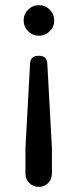

<svg xmlns="http://www.w3.org/2000/svg" viewBox="-20 -534 299 747"><path d="M131 -317Q99 -317 97 -288L79 42V141Q79 163 94 178Q109 193 131 193Q153 193 167.5 178Q182 163 182 141V42L164 -288Q162 -317 131 -317ZM72 -454.5Q72 -430 89.5 -412.5Q107 -395 131.5 -395Q156 -395 173.5 -412.5Q191 -430 191 -454.5Q191 -479 173.5 -496.5Q156 -514 131.5 -514Q107 -514 89.5 -496.5Q72 -479 72 -454.5Z"/></svg>

Font: Varela Round
Style: Regular
Weight: 400
Designer: Joe Prince
Foundry: Joe Prince
Version: Version 1.000